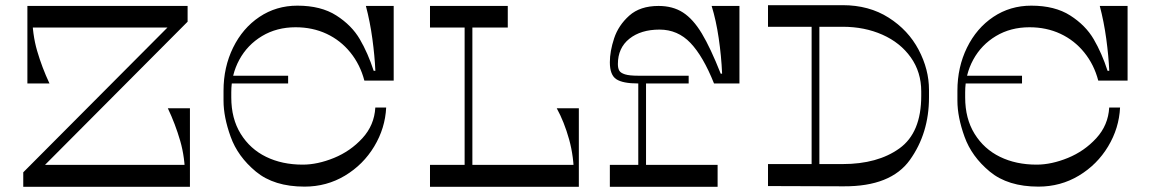

<svg xmlns="http://www.w3.org/2000/svg" viewBox="-20 -723 4454 743"><path d="M379 -38.2H696.2Q696.2 -112.9 677.3 -178.1Q658.4 -243.2 629.5 -304H715V-6H379ZM70 -56.2 122.5 -85.1H715V0H70ZM307 -665.8H104.8Q104.8 -591.1 123.7 -526.2Q142.6 -461.4 171.5 -400H86V-698H307ZM706 -639 660 -616.4H86V-700H706ZM70 -56.2 651.5 -640 706 -639 125.5 -56.2Z M1123.9 -617.5Q1051 -617.5 994.3 -583.6Q937.6 -549.6 906.3 -492.2Q875 -434.8 875 -366.1V-346.1Q875 -263.8 911.5 -205Q948 -146.2 1009.8 -116.1Q1071.5 -85.9 1151.4 -85.9Q1208.9 -85.9 1272.6 -111.9Q1336.4 -138 1382.5 -188.3Q1428.6 -238.6 1432.4 -306.8H1474.4Q1470.6 -226.9 1428.2 -156.4Q1385.8 -85.9 1315 -43.3Q1244.2 -0.8 1158.5 -0.8Q1040.5 -0.8 970.3 -58.9Q900.1 -117.1 872.6 -193.7Q845 -270.2 845 -333.1V-372.1Q845 -463.1 882 -538.6Q919 -614.1 984 -657.6Q1049 -701.1 1131 -701.1Q1222 -701.1 1281.5 -663.1Q1341 -625.1 1372.5 -571.1Q1404 -517.1 1426 -449.1H1432.6Q1430 -506.5 1421 -572.8Q1412 -639 1395.9 -700H1503.5V-411.2H1390Q1373.8 -473.1 1335.8 -520Q1297.9 -566.9 1243.8 -592.2Q1189.6 -617.5 1123.9 -617.5ZM864 -400V-430H1095V-400Z M1778 -650.5H1808V-64.8H1778ZM1945 -700V-616.4H1644V-700ZM1943 -38.2H2201.2Q2201.2 -116 2182.3 -183.7Q2163.4 -251.4 2134.5 -304H2220V-6H1943ZM1644 -85.1H2220V0H1644Z M2340 -482Q2340 -524.6 2356.6 -574.8Q2373.2 -625 2415.1 -662.5Q2456.9 -700 2528.5 -700Q2583.6 -700 2622.9 -674.7Q2662.2 -649.4 2695.9 -593.5Q2729.5 -537.6 2769 -437.9H2774.4Q2771.4 -506.9 2761.2 -575.6Q2751.1 -644.4 2733.9 -700H2841.5V-400H2743.1Q2701.2 -505.1 2652 -556.8Q2602.8 -608.5 2532.2 -608.5Q2460.1 -608.5 2415.6 -573.1Q2371.1 -537.6 2371.1 -475.2Q2371.1 -459 2376.4 -449.8Q2381.8 -440.6 2398.6 -435.3Q2415.4 -430 2450 -430V-400Q2390 -400 2365 -416.5Q2340 -433 2340 -482ZM2757 -85.1V0H2340V-85.1ZM2450 -430H2480V-64.8H2450ZM2457 -400V-430H2645V-400Z M3120.8 -635.5H3150.8V-71H3120.8ZM3240.8 -703Q3343 -703 3418.9 -654.7Q3494.9 -606.4 3534.9 -530.4Q3575 -454.4 3575 -375V-346Q3575 -207.4 3501.2 -104.2Q3427.5 -1 3244.8 -2L2952 -3V-88.1H3240.8Q3376.4 -88.1 3460.7 -148.8Q3545 -209.4 3545 -352V-369Q3545 -444.2 3504.4 -501.2Q3463.8 -558.1 3394.6 -588.8Q3325.4 -619.4 3240.8 -619.4H2952V-703Z M3963.9 -617.5Q3891 -617.5 3834.3 -583.6Q3777.6 -549.6 3746.3 -492.2Q3715 -434.8 3715 -366.1V-346.1Q3715 -263.8 3751.5 -205Q3788 -146.2 3849.8 -116.1Q3911.5 -85.9 3991.4 -85.9Q4048.9 -85.9 4112.6 -111.9Q4176.4 -138 4222.5 -188.3Q4268.6 -238.6 4272.4 -306.8H4314.4Q4310.6 -226.9 4268.2 -156.4Q4225.8 -85.9 4155 -43.3Q4084.2 -0.8 3998.5 -0.8Q3880.5 -0.8 3810.3 -58.9Q3740.1 -117.1 3712.6 -193.7Q3685 -270.2 3685 -333.1V-372.1Q3685 -463.1 3722 -538.6Q3759 -614.1 3824 -657.6Q3889 -701.1 3971 -701.1Q4062 -701.1 4121.5 -663.1Q4181 -625.1 4212.5 -571.1Q4244 -517.1 4266 -449.1H4272.6Q4270 -506.5 4261 -572.8Q4252 -639 4235.9 -700H4343.5V-411.2H4230Q4213.8 -473.1 4175.8 -520Q4137.9 -566.9 4083.8 -592.2Q4029.6 -617.5 3963.9 -617.5ZM3704 -400V-430H3935V-400Z"/></svg>

Font: Space Cowgirl
Style: Regular
Weight: 400
Designer: Valery Marier
Foundry: Valery Marier
Version: Version 1.000